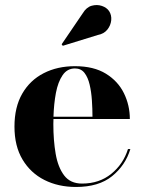

<svg xmlns="http://www.w3.org/2000/svg" viewBox="-20 -733 572 763"><path d="M369 -594 229.5 -551 225 -557 309 -680.5Q323.5 -704.5 344.5 -710.2Q365.5 -716 384.8 -709.5Q404 -703 413.5 -689Q424 -673 422 -652.5Q420 -632 406.5 -615.2Q393 -598.5 369 -594ZM498 -140.5Q478.5 -76 425.5 -33Q372.5 10 282 10Q211.5 10 156.5 -17.8Q101.5 -45.5 69.5 -99Q37.5 -152.5 37.5 -230Q37.5 -307.5 68.5 -361Q99.5 -414.5 153.8 -442.2Q208 -470 278 -470Q352.5 -470 400.8 -440.2Q449 -410.5 472.5 -362.5Q496 -314.5 496 -260H192.5Q192 -250 192 -240Q192 -175.5 201.2 -121.8Q210.5 -68 235 -35.8Q259.5 -3.5 306 -3.5Q374.5 -3.5 422.2 -42.2Q470 -81 488.5 -140.5ZM278 -461Q247 -461 228.8 -434.2Q210.5 -407.5 202.2 -363.8Q194 -320 192.5 -269H347.5Q347.5 -300.5 345.2 -334.2Q343 -368 336.2 -396.8Q329.5 -425.5 315.8 -443.2Q302 -461 278 -461Z"/></svg>

Font: Bodoni* 24pt
Style: Bold
Weight: 700
Version: Version 2.3